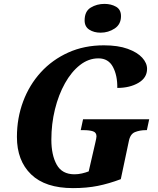

<svg xmlns="http://www.w3.org/2000/svg" viewBox="-20 -957 811 987"><path d="M355 10Q213 10 140 -60.5Q67 -131 67 -253Q67 -350 99 -435.5Q131 -521 190 -585.5Q249 -650 331 -687Q413 -724 514 -724Q587 -724 636.5 -706Q686 -688 711 -660.5Q736 -633 736 -603Q736 -557 691.5 -531Q647 -505 583 -505Q584 -569 560.5 -613Q537 -657 486 -657Q435 -657 391 -622.5Q347 -588 314 -529Q281 -470 262.5 -395Q244 -320 244 -239Q244 -160 271.5 -110.5Q299 -61 363 -61Q382 -61 401.5 -65.5Q421 -70 436 -76L469 -219Q476 -248 476 -256Q476 -276 458 -282Q440 -288 409 -288H395L407 -344H747L735 -288H730Q699 -288 674 -278Q649 -268 642 -230L601 -36Q540 -13 483 -1.5Q426 10 355 10ZM497 -789Q463 -789 439 -804.5Q415 -820 415 -852Q415 -899 446.5 -918Q478 -937 517 -937Q551 -937 576.5 -922.5Q602 -908 602 -874Q602 -832 569.5 -810.5Q537 -789 497 -789Z"/></svg>

Font: Noto Serif SemiCondensed ExtraBold
Style: Italic
Weight: 800
Width: 4
Italic angle: -12°
Designer: Monotype Design Team
Foundry: Monotype Imaging Inc.
Version: Version 2.014; ttfautohint (v1.8.4.7-5d5b)